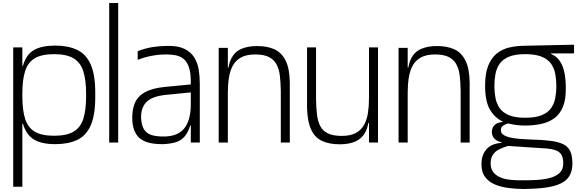

<svg xmlns="http://www.w3.org/2000/svg" viewBox="-20 -950 3863 1280"><path d="M68 295V-634H129V-512H133Q155 -587 206.5 -616.5Q258 -646 348 -646Q435 -646 494.5 -617.5Q554 -589 584.5 -520.5Q615 -452 615 -332V-302Q615 -182 584.5 -113.5Q554 -45 494.5 -17Q435 11 348 11Q257 11 206 -20Q155 -51 133 -125H129V295ZM341 -45Q425 -45 471.5 -73Q518 -101 536 -159.5Q554 -218 554 -308V-325Q554 -416 535.5 -474.5Q517 -533 470.5 -561Q424 -589 341 -589Q257 -589 211 -561Q165 -533 147 -474.5Q129 -416 129 -326V-308Q129 -218 147 -159.5Q165 -101 210.5 -73Q256 -45 341 -45Z M708 0V-930H768V0Z M1252 0V-307Q1252 -313 1252 -328Q1252 -343 1252 -360Q1252 -377 1252 -390.5Q1252 -404 1252 -405Q1252 -466 1239 -503Q1226 -540 1203 -558Q1180 -576 1151 -581.5Q1122 -587 1090 -587Q1039 -587 991.5 -578Q944 -569 898 -551V-609Q949 -628 993 -635.5Q1037 -643 1092 -644Q1164 -646 1208 -625Q1252 -604 1274.5 -568Q1297 -532 1304.5 -486.5Q1312 -441 1312 -394V0ZM1068 11Q998 12 953.5 -4.5Q909 -21 887 -57Q865 -93 862 -146Q859 -214 878 -261Q897 -308 947 -335.5Q997 -363 1084 -371L1272 -389V-336L1090 -318Q993 -309 955 -268.5Q917 -228 921 -159Q924 -111 942 -84.5Q960 -58 994.5 -48.5Q1029 -39 1079 -40Q1118 -41 1149.5 -52.5Q1181 -64 1203.5 -88.5Q1226 -113 1239 -154.5Q1252 -196 1252 -257L1270 -113H1248Q1233 -64 1208.5 -37.5Q1184 -11 1149 -1Q1114 9 1068 11Z M1499 -334V-442Q1499 -515 1521.5 -559.5Q1544 -604 1587.5 -623.5Q1631 -643 1694 -643Q1763 -643 1810.5 -621Q1858 -599 1884.5 -545.5Q1911 -492 1912 -398L1852 -345Q1851 -399 1846 -443.5Q1841 -488 1824 -520Q1807 -552 1773.5 -569.5Q1740 -587 1681 -587Q1624 -587 1588 -567.5Q1552 -548 1533 -514Q1514 -480 1506.5 -434Q1499 -388 1499 -334ZM1438 0V-631H1499V-442V0ZM1501 -436 1466 -461V-500H1512ZM1852 0V-360L1912 -403V0Z M2245 12Q2177 12 2129 -9.5Q2081 -31 2055.5 -83.5Q2030 -136 2027 -228V-634H2087V-286Q2088 -233 2093 -188Q2098 -143 2114.5 -110.5Q2131 -78 2165.5 -61Q2200 -44 2258 -44Q2316 -44 2351.5 -63Q2387 -82 2406.5 -116.5Q2426 -151 2433 -197Q2440 -243 2440 -297V-189Q2440 -116 2417.5 -72Q2395 -28 2352 -8Q2309 12 2245 12ZM2427 -130 2437 -195 2472 -170V-130ZM2440 0V-189V-634H2500V0Z M2698 -334V-442Q2698 -515 2720.5 -559.5Q2743 -604 2786.5 -623.5Q2830 -643 2893 -643Q2962 -643 3009.5 -621Q3057 -599 3083.5 -545.5Q3110 -492 3111 -398L3051 -345Q3050 -399 3045 -443.5Q3040 -488 3023 -520Q3006 -552 2972.5 -569.5Q2939 -587 2880 -587Q2823 -587 2787 -567.5Q2751 -548 2732 -514Q2713 -480 2705.5 -434Q2698 -388 2698 -334ZM2637 0V-631H2698V-442V0ZM2700 -436 2665 -461V-500H2711ZM3051 0V-360L3111 -403V0Z M3475 310Q3423 310 3372 303.5Q3321 297 3280 280Q3239 263 3214 230Q3189 197 3190 145Q3190 108 3200.5 82Q3211 56 3229.5 38.5Q3248 21 3272 12.5Q3296 4 3324 2V-2Q3297 -6 3278 -24Q3259 -42 3259 -72Q3259 -86 3265 -99.5Q3271 -113 3286.5 -123.5Q3302 -134 3331 -137V-140Q3279 -164 3246.5 -219Q3214 -274 3214 -378V-379Q3214 -460 3234.5 -511.5Q3255 -563 3291 -592.5Q3327 -622 3375.5 -633.5Q3424 -645 3481 -645L3807 -652V-594H3654V-590Q3693 -574 3714.5 -539.5Q3736 -505 3744 -460Q3752 -415 3752 -369V-368Q3754 -288 3732.5 -237Q3711 -186 3672.5 -159.5Q3634 -133 3584 -123Q3534 -113 3481 -113Q3452 -113 3423.5 -116.5Q3395 -120 3368 -127Q3349 -122 3334 -112.5Q3319 -103 3319 -83Q3319 -62 3338 -50Q3357 -38 3387.5 -32Q3418 -26 3452 -23.5Q3486 -21 3517 -20Q3598 -18 3651.5 -11Q3705 -4 3737 12.5Q3769 29 3782.5 60Q3796 91 3796 140Q3796 190 3776 223Q3756 256 3715.5 274.5Q3675 293 3615 301Q3555 309 3475 310ZM3471 252Q3514 252 3560 249.5Q3606 247 3645.5 236.5Q3685 226 3710 203.5Q3735 181 3735 139Q3735 99 3721.5 79.5Q3708 60 3684 51.5Q3660 43 3626 40L3365 23Q3356 27 3337.5 33Q3319 39 3299 50.5Q3279 62 3265 83.5Q3251 105 3251 139Q3251 175 3268 197Q3285 219 3312 231Q3339 243 3369 247Q3399 251 3426.5 251.5Q3454 252 3471 252ZM3481 -165Q3551 -165 3592.5 -182.5Q3634 -200 3654.5 -230Q3675 -260 3682 -298Q3689 -336 3689 -377Q3689 -418 3682 -456Q3675 -494 3654.5 -524Q3634 -554 3592.5 -571.5Q3551 -589 3481 -589Q3413 -589 3372 -571.5Q3331 -554 3310.5 -524Q3290 -494 3283 -456Q3276 -418 3276 -377Q3276 -336 3283 -298Q3290 -260 3310.5 -230Q3331 -200 3372 -182.5Q3413 -165 3481 -165Z"/></svg>

Font: Matangi Light
Style: Regular
Weight: 400
Version: Version 3.002